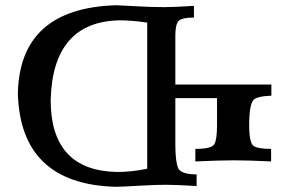

<svg xmlns="http://www.w3.org/2000/svg" viewBox="-20 -716 1115 740"><path d="M428.7 -53.2Q491.2 -53.2 547.4 -65.9V-628.9Q487.3 -637.7 441.4 -637.7Q183.1 -632.8 175.3 -330.6Q175.3 -59.6 428.7 -53.2ZM423.3 3.9Q59.6 -7.3 48.8 -354.5Q55.2 -685.1 428.7 -695.8Q439.9 -695.8 501.2 -692.1Q562.5 -688.5 613.3 -688.5Q650.9 -688.5 727.5 -693.4V-648.4Q680.7 -648.4 668.2 -635Q655.8 -621.6 655.8 -579.1V-390.1H1025.9V-347.2Q971.2 -345.2 957.5 -331.1Q940.4 -313.5 940.4 -233.9Q940.4 -164.1 958 -153.1Q975.6 -142.1 1024.9 -142.1V-93.8Q937 -98.1 882.8 -98.1Q827.1 -98.1 732.9 -93.8V-142.1Q795.4 -142.1 805.9 -159.9Q816.4 -177.7 816.4 -231V-337.9H655.8V-160.2Q655.8 -92.3 666.7 -68.1Q677.7 -43.9 737.8 -43.9V1Q657.2 -3.9 617.7 -3.9Q578.1 -3.9 513.4 0Q448.7 3.9 423.3 3.9Z"/></svg>

Font: Kelvinch
Style: Bold
Weight: 700
Designer: Paul James Miller
Foundry: High-Logic / Made with FontCreator
Version: Version 3.501;March 28, 2021;FontCreator 13.0.0.2683 64-bit